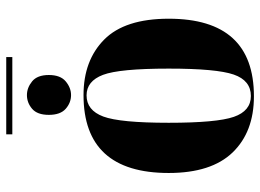

<svg xmlns="http://www.w3.org/2000/svg" viewBox="-132 -712 854 631"><g transform="rotate(-90 295.5 -397.0)"><path d="M294 10Q549 10 549 -270Q549 -414 480.5 -482Q412 -550 298 -550Q42 -550 42 -270Q42 -130 109.5 -60Q177 10 294 10ZM295 0Q246 0 226.5 -56Q207 -112 207 -270Q207 -430 227.5 -485Q248 -540 297 -540Q344 -540 364.5 -486Q385 -432 385 -270Q385 -113 365.5 -56.5Q346 0 295 0ZM169 -784H423V-804H169ZM298 -591Q322 -591 343 -608.5Q364 -626 364 -664Q364 -702 343 -719Q322 -736 298 -736Q273 -736 253 -719Q233 -702 233 -664Q233 -626 253 -608.5Q273 -591 298 -591Z"/></g></svg>

Font: Noto Serif Display SemiCondensed Extra
Style: Regular
Weight: 800
Width: 4
Designer: Monotype Design Team
Foundry: Monotype Imaging Inc.
Version: Version 1.900